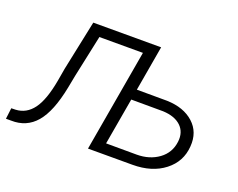

<svg xmlns="http://www.w3.org/2000/svg" viewBox="-123 -686 1047 844"><g transform="rotate(20 400.5 -264.0)"><path d="M464.4 -316.9 606.4 -316.4Q684.6 -314 730.5 -272.5Q776.4 -231 771 -163.1Q766.1 -90.3 708 -45.2Q649.9 0 559.1 0H351.1L434.1 -478H230.5L188.5 -280.8L177.2 -222.2Q153.8 -103.5 108.6 -50.8Q63.5 2 -8.8 0H-32.7L-26.4 -51.3L-6.8 -51.8Q43.5 -54.2 75.4 -97.4Q107.4 -140.6 124.5 -235.4L134.8 -294.9L183.6 -528.3H501ZM456.1 -267.6 418 -48.8 561 -48.3Q621.1 -48.3 663.8 -79.3Q706.5 -110.4 712.9 -164.1Q718.3 -209.5 689.5 -237.1Q660.6 -264.6 605.5 -267.1Z"/></g></svg>

Font: RobotoInd Light
Style: Italic
Weight: 300
Italic angle: -12°
Designer: Google
Version: Version 2.001151; 2014